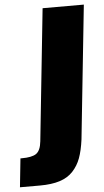

<svg xmlns="http://www.w3.org/2000/svg" viewBox="-80 -846 489 904"><g transform="rotate(-5 164.5 -394.5)"><path d="M-22.9 21H71.8C108.6 21 139.7 16.9 165.3 8.8C190.8 0.7 211.8 -12.1 228 -29.5C244.3 -47 256.8 -67.4 265.4 -90.8C274 -114.3 280.6 -143.2 285.2 -177.7L351.6 -809.6H156.7L91.3 -186.5C88.4 -157.2 79.8 -137.7 65.4 -127.9C51.8 -118.8 29.1 -114.3 -2.4 -114.3H-8.8Z"/></g></svg>

Font: Oswald
Style: Heavy
Weight: 800
Designer: Vernon Adams
Foundry: Vernon Adams
Version: 3.0; ttfautohint (v0.95.6-bc232) -l 8 -r 50 -G 200 -x 0 -w "